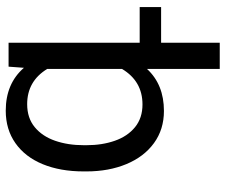

<svg xmlns="http://www.w3.org/2000/svg" viewBox="-78 -500 781 665"><g transform="rotate(-90 312.5 -167.5)"><path d="M620.6 0H497.1V203.1H406.2V-48.8Q352.1 9.8 260.7 9.8Q196.8 9.8 149.4 -24.7Q102.1 -59.1 76.7 -120.1Q51.3 -181.2 51.3 -258.3V-268.6Q51.3 -349.1 76.4 -410.2Q101.6 -471.2 149.2 -504.6Q196.8 -538.1 261.7 -538.1Q355.5 -538.1 410.2 -475.1L414.1 -528.3H497.1V-74.2H620.6ZM406.2 -135.3V-394.5Q363.8 -463.9 284.2 -463.9Q236.3 -463.9 204.6 -437.7Q172.9 -411.6 157.5 -367.2Q142.1 -322.8 142.1 -268.1V-258.3Q142.1 -204.1 157.5 -160.2Q172.9 -116.2 204.6 -90.3Q236.3 -64.5 283.2 -64.5Q363.8 -64.5 406.2 -135.3Z"/></g></svg>

Font: Mardoto
Style: Regular
Weight: 400
Designer: Christian Robertson, Vahan Hovhannisyan
Foundry: Google
Version: Version 1.000